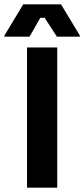

<svg xmlns="http://www.w3.org/2000/svg" viewBox="-62 -870 390 890"><path d="M75 -700 125 -787.5H145L201.7 -700H308.3V-705L220.8 -850H45.8L-41.7 -705V-700ZM203.3 0V-650H63.3V0Z"/></svg>

Font: Familjen Grotesk
Style: Bold
Weight: 700
Designer: Anders Wikstroem, Jonas Baeckman, Matilda Gysing, Kristian Moeller
Foundry: Familjen STHLM AB
Version: Version 2.000